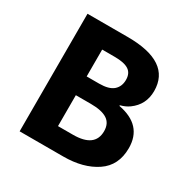

<svg xmlns="http://www.w3.org/2000/svg" viewBox="-150 -787 905 922"><g transform="rotate(30 302.5 -326.0)"><path d="M307.1 -113.8Q428.2 -113.8 428.2 -203.1Q428.2 -246.1 398.2 -265.6Q368.2 -285.2 307.1 -285.2H224.1V-113.8ZM293 -389.2Q347.2 -389.2 371.6 -410.6Q396 -432.1 396 -469Q396 -505.9 371.1 -522Q346.2 -538.1 293.9 -538.1H224.1V-389.2ZM299.8 -651.9Q540 -651.9 540 -490.2Q540 -414.6 480 -371.1Q459 -356 431.2 -349.1V-345.2Q571.8 -318.8 571.8 -191.9Q571.8 -95.7 500.7 -47.9Q429.7 0 318.8 0H77.1V-651.9Z"/></g></svg>

Font: SourceSansPro-Bold
Style: Bold
Weight: 700
Designer: Paul D. Hunt
Foundry: Adobe Systems Incorporated
Version: Version 1.050;PS Version 1.000;hotconv 1.0.70;makeotf.lib2.5